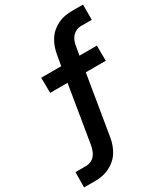

<svg xmlns="http://www.w3.org/2000/svg" viewBox="-263 -834 998 1148"><g transform="rotate(-30 236.5 -260.0)"><path d="M-34 215 -33 110H41Q58 110 74.5 102.5Q91 95 102 81.5Q113 68 119 51Q125 34 128 18L193 -376H73L72 -481H210L223 -555Q227 -579 235.5 -603Q244 -627 258 -649Q272 -671 292 -688Q312 -705 335.5 -716Q359 -727 383.5 -731Q408 -735 433 -735H507V-630H433Q416 -630 399.5 -622.5Q383 -615 371.5 -601.5Q360 -588 354 -571Q348 -554 346 -538L336 -481H456L457 -376H319L251 35Q247 59 238.5 83Q230 107 216 129Q202 151 181.5 168Q161 185 137.5 196Q114 207 89.5 211Q65 215 40 215Z"/></g></svg>

Font: Iosevka Term Curly Extrabold
Style: Italic
Weight: 800
Italic angle: -9°
Designer: Belleve Invis
Foundry: Belleve Invis
Version: Version 32.3.0